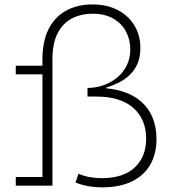

<svg xmlns="http://www.w3.org/2000/svg" viewBox="-20 -818 758 846"><path d="M365.5 -430.5Q400.5 -430.5 434 -441.8Q467.5 -453 494.5 -474.8Q521.5 -496.5 537.8 -528.2Q554 -560 554 -600Q554 -643.5 534.8 -679.5Q515.5 -715.5 478.5 -736.5Q441.5 -757.5 388.5 -757.5Q337 -757.5 297 -736.8Q257 -716 234 -671.8Q211 -627.5 211 -556V0H49.5V-38H167V-490.5H49.5V-528.5H167V-556Q167 -636.5 194.5 -690.5Q222 -744.5 272 -771.5Q322 -798.5 388.5 -798.5Q450.5 -798.5 497.8 -774.2Q545 -750 571.8 -706.5Q598.5 -663 598.5 -607Q598.5 -567 585.8 -537.5Q573 -508 551.2 -487.5Q529.5 -467 502.8 -453.8Q476 -440.5 448 -432V-405ZM326 -52.5Q348.5 -42.5 374.5 -37.8Q400.5 -33 428.5 -33Q523.5 -33 573.8 -80.2Q624 -127.5 624 -207Q624 -293 567 -342.8Q510 -392.5 405 -392.5H365.5V-430.5H410Q472 -430.5 520.2 -415Q568.5 -399.5 601.8 -370.5Q635 -341.5 652.2 -300Q669.5 -258.5 669.5 -206Q669.5 -140 642 -92.2Q614.5 -44.5 561 -18.5Q507.5 7.5 430 7.5Q396.5 7.5 367.2 2Q338 -3.5 312.5 -14Z"/></svg>

Font: Hepta Slab ExtraLight Light
Style: Regular
Weight: 300
Version: Version 1.100